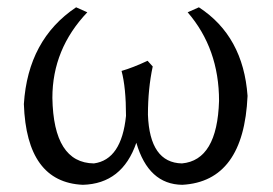

<svg xmlns="http://www.w3.org/2000/svg" viewBox="-20 -499 749 526"><path d="M479.5 7.3Q386.7 6.3 353.5 -107.9Q314.9 4.4 207 7.3Q52.7 0.5 45.4 -213.9Q56.6 -390.6 188.5 -479L219.2 -465.3Q123.5 -364.7 123.5 -231Q126.5 -52.7 237.3 -51.3Q313 -61.5 325.2 -181.6Q325.2 -259.3 313 -304.7Q343.8 -313.5 384.3 -332.5L398.4 -316.9Q385.3 -255.9 385.3 -184.6Q390.1 -53.2 478.5 -51.3Q575.2 -60.1 580.1 -222.7Q580.1 -365.7 494.1 -465.3L524.9 -479Q646.5 -399.9 658.2 -236.3Q647.9 -2 479.5 7.3Z"/></svg>

Font: Kelvinch
Style: Regular
Weight: 400
Designer: Paul James MIller
Foundry: High-Logic / Made with FontCreator
Version: Version 3.30 September 23, 2016